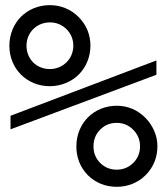

<svg xmlns="http://www.w3.org/2000/svg" viewBox="-20 -719 642 739"><path d="M171.4 -387.2C216.3 -387.2 256.3 -405.3 283.2 -432.1C311.5 -460.4 328.1 -500.5 328.1 -543.5C328.1 -564 324.2 -584.5 316.4 -603.5C309.1 -621.1 296.9 -639.2 282.2 -653.8C267.6 -668.5 251 -679.7 231.9 -687.5C212.9 -695.3 193.4 -699.2 171.9 -699.2C127.4 -699.2 88.4 -682.1 61 -654.8C34.2 -627.9 16.1 -588.9 16.1 -543C16.1 -500 31.7 -460.9 61 -431.6C88.4 -404.3 127.4 -387.2 171.4 -387.2ZM171.4 -453.1C144.5 -453.1 122.1 -464.4 107.9 -478.5C91.3 -495.1 82 -518.1 82 -543C82 -568.8 92.3 -591.8 108.4 -607.4C125.5 -624 147.9 -632.8 172.4 -632.8C196.8 -632.8 218.3 -624 235.8 -606.9C253.4 -589.4 262.2 -567.4 262.2 -543.5C262.2 -516.1 251 -493.7 235.8 -479C218.3 -461.9 195.3 -453.1 171.4 -453.1ZM20.5 -221.2 582 -431.2V-486.3L20.5 -273.4ZM429.2 0C471.7 0 510.3 -15.1 540.5 -44.9C571.3 -75.7 585.9 -114.7 585.9 -155.8C585.9 -176.8 582 -195.8 573.7 -214.8C566.9 -231 555.7 -249.5 539.1 -266.1C523.9 -281.2 507.3 -292.5 488.8 -300.3C470.2 -308.1 450.2 -312 429.2 -312C385.3 -312 346.2 -294.9 318.8 -267.6C291.5 -240.2 273.9 -201.2 273.9 -155.3C273.9 -113.3 288.6 -74.7 317.9 -44.9C347.2 -15.6 385.7 0 429.2 0ZM429.2 -65.9C403.8 -65.9 382.8 -74.7 365.7 -91.8C348.6 -108.9 339.8 -130.4 339.8 -155.8C339.8 -181.6 348.6 -203.1 365.7 -220.2C382.8 -237.3 403.8 -246.1 429.2 -246.1C454.1 -246.1 475.1 -237.3 492.7 -219.7C510.3 -202.1 519 -180.7 519 -155.8C519 -130.9 510.3 -109.4 493.2 -92.3C475.6 -74.7 454.1 -65.9 429.2 -65.9Z"/></svg>

Font: Hack
Style: Regular
Weight: 400
Monospace: yes
Designer: Christopher Simpkins
Foundry: Christopher Simpkins
Version: Version 2.010